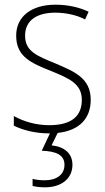

<svg xmlns="http://www.w3.org/2000/svg" viewBox="-20 -559 449 819"><path d="M289 144C289 96 256 67 200 61L226 8C319 -2 367 -54 367 -133C367 -227 296 -254 215 -289C137 -321 87 -340 87 -407C87 -471 136 -505 216 -505C262 -505 310 -494 343 -476L358 -509C320 -527 272 -539 217 -539C112 -539 49 -487 49 -407C49 -317 113 -290 198 -256C277 -224 329 -201 329 -133C329 -65 287 -25 190 -25C135 -25 82 -40 39 -64V-23C73 -6 126 10 190 10H193L158 84C220 86 255 102 255 144C255 187 220 210 171 210C151 210 134 208 119 204V234C133 238 151 240 172 240C242 240 289 203 289 144Z"/></svg>

Font: Noto Sans SemiCondensed ExtraLight
Style: Regular
Weight: 200
Width: 4
Designer: Monotype Design Team
Foundry: Monotype Imaging Inc.
Version: Version 2.013